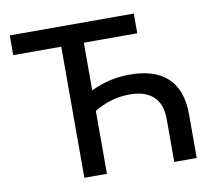

<svg xmlns="http://www.w3.org/2000/svg" viewBox="-80 -820 1015 912"><g transform="rotate(-10 427.5 -364.0)"><path d="M550.8 -445.3C477.1 -445.3 418 -428.2 363.8 -402.3V-632.3H621.6V-727.5H23.4V-632.3H254.9V0H363.8V-303.2C413.6 -333.5 470.2 -352.5 535.2 -352.5C629.4 -352.5 688.5 -308.1 688.5 -206.5V0H796.9V-210C796.9 -374.5 705.1 -445.3 550.8 -445.3Z"/></g></svg>

Font: Inteeer Medium
Style: Regular
Weight: 500
Designer: Rasmus Andersson
Foundry: rsms
Version: Version 4.001;Glyphs 3.4 (3402)